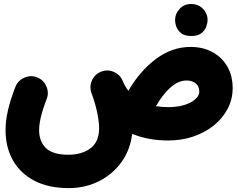

<svg xmlns="http://www.w3.org/2000/svg" viewBox="-20 -627 1192 961"><path d="M7.8 23.9Q7.8 -22.5 19.8 -74.7Q31.7 -127 57.1 -192.4Q69.8 -224.1 102.3 -238.3Q134.8 -252.4 166 -239.7Q197.8 -227.1 211.9 -195.1Q226.1 -163.1 213.4 -131.3Q175.8 -34.2 175.8 23.9Q175.8 81.5 210.2 114.5Q244.6 147.5 322.3 147.5Q390.1 147.5 433.1 115Q476.1 82.5 476.1 14.2Q476.1 -19 465.8 -66.7Q455.6 -114.3 438.5 -159.2Q435.5 -167 434.1 -175.3Q428.7 -203.6 442.9 -230Q457 -256.3 484.4 -267.6Q516.1 -280.8 548.3 -267.6Q580.6 -254.4 593.8 -222.7Q605 -194.8 622.6 -172.9Q681.6 -273.4 761.7 -332.8Q841.8 -392.1 934.1 -392.1Q995.1 -392.1 1042.5 -366.7Q1089.8 -341.3 1117.2 -295.2Q1144.5 -249 1144.5 -185.5Q1144.5 -130.9 1119.9 -83.3Q1095.2 -35.6 1051 0.2Q1006.8 36.1 948.2 56.2Q889.6 76.2 821.3 76.2Q722.7 76.2 641.6 43Q631.8 124 587.4 185.1Q543 246.1 474.6 280.3Q406.2 314.5 324.2 314.5Q222.7 314.5 152.1 277.6Q81.5 240.7 44.7 175.3Q7.8 109.9 7.8 23.9ZM913.6 -224.1Q873 -224.1 834 -189.7Q794.9 -155.3 760.7 -95.7Q789.1 -90.8 821.3 -90.8Q889.6 -90.8 933.6 -114.3Q977.5 -137.7 977.5 -168.5Q977.5 -194.8 959.7 -209.5Q941.9 -224.1 913.6 -224.1ZM856.4 -527.8Q856.4 -558.6 879.2 -582.8Q901.9 -606.9 936 -606.9Q961.4 -606.9 979 -596.2Q996.6 -585.4 1006.3 -569.8Q1019 -549.8 1019 -527.8Q1019 -512.2 1012.2 -493.2Q1005.4 -474.1 987.5 -460.4Q969.7 -446.8 937.5 -446.8Q904.3 -446.8 887 -460.7Q869.6 -474.6 862.8 -492.7Q856.4 -509.8 856.4 -527.8Z"/></svg>

Font: Mikhak-DS2-FD Black
Style: Regular
Weight: 900
Designer: Amin Abedi
Version: Version 3.2